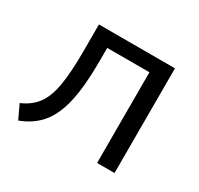

<svg xmlns="http://www.w3.org/2000/svg" viewBox="-113 -624 800 772"><g transform="rotate(30 287.0 -237.5)"><path d="M53 11 23 -53Q68 -72 94 -106.5Q120 -141 130.5 -202Q141 -263 141 -362V-486H494V0H413V-421H217V-359Q217 -245 200.5 -171Q184 -97 148 -54Q112 -11 53 11Z"/></g></svg>

Font: Nunito Sans
Style: Regular
Weight: 400
Designer: Vernon Adams
Foundry: Vernon Adams
Version: Version 3.101; ttfautohint (v1.8.4.7-5d5b);gftools[0.9.27]